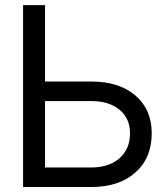

<svg xmlns="http://www.w3.org/2000/svg" viewBox="-20 -748 662 768"><path d="M160.2 -421.9H344.7Q456.5 -421.9 521.7 -366Q586.9 -310.1 586.9 -214.8Q586.9 -116.2 521.7 -58.1Q456.5 0 344.7 0H72.3V-727.5H160.2ZM160.2 -343.8V-78.1H344.7Q416 -78.1 458 -115Q500 -151.9 500 -214.8Q500 -274.4 458 -309.1Q416 -343.8 344.7 -343.8Z"/></svg>

Font: Inter Display
Style: Regular
Weight: 400
Designer: Rasmus Andersson
Foundry: rsms
Version: Version 4.000;git-37864ae